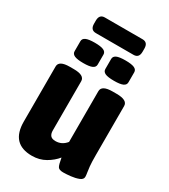

<svg xmlns="http://www.w3.org/2000/svg" viewBox="-209 -958 938 1065"><g transform="rotate(30 260.0 -425.5)"><path d="M172 8Q39 8 39 -134V-487Q39 -525 108 -525H134Q203 -525 203 -487V-172Q203 -151 212.5 -139.5Q222 -128 245 -128Q286 -128 313 -162V-487Q313 -525 383 -525H408Q478 -525 478 -487V-173Q478 -127 480.5 -102Q483 -77 485.5 -63.5Q488 -50 488 -39Q488 -22 466 -13.5Q444 -5 416 -2Q388 1 369 1Q342 1 334.5 -12Q327 -25 320 -66Q296 -36 258 -14Q220 8 172 8ZM359 -580Q319 -580 302 -588Q285 -596 285 -613V-677Q285 -694 302 -702Q319 -710 359 -710Q398 -710 415.5 -702Q433 -694 433 -677V-613Q433 -596 415.5 -588Q398 -580 359 -580ZM162 -580Q123 -580 105.5 -588Q88 -596 88 -613V-677Q88 -694 105.5 -702Q123 -710 162 -710Q201 -710 218.5 -702Q236 -694 236 -677V-613Q236 -596 218.5 -588Q201 -580 162 -580ZM140 -759Q105 -759 105 -799V-819Q105 -859 140 -859H381Q416 -859 416 -819V-799Q416 -759 381 -759Z"/></g></svg>

Font: Asap Semi Condensed ExtraBold
Style: Regular
Weight: 800
Width: 4
Designer: Pablo Cosgaya
Foundry: Omnibus-Type
Version: Version 3.001; ttfautohint (v1.8.4.7-5d5b)